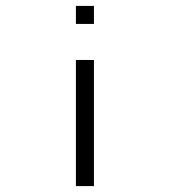

<svg xmlns="http://www.w3.org/2000/svg" viewBox="-20 -679 580 650"><path d="M237 -659H298V-598H237ZM237 -476H298V-49H237Z"/></svg>

Font: 3270 Nerd Font Mono
Style: Regular
Weight: 400
Monospace: yes
Version: Version 3.0.1;Nerd Fonts 3.0.0